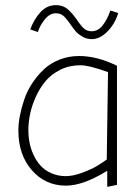

<svg xmlns="http://www.w3.org/2000/svg" viewBox="-20 -732 543 750"><path d="M279.8 -655.8Q270 -669.4 264.6 -675.8Q259.3 -682.1 248.5 -692.4Q237.8 -702.6 225.3 -707.3Q212.9 -711.9 198.2 -711.9Q163.1 -711.9 137.9 -684.3Q112.8 -656.7 98.1 -617.2L127.9 -606.9Q136.7 -634.3 155.8 -657.2Q174.8 -680.2 198.2 -680.2Q213.9 -680.2 225.1 -672.1Q236.3 -664.1 254.9 -637.2Q267.6 -619.1 276.1 -609.1Q284.7 -599.1 301.8 -589.1Q318.8 -579.1 337.9 -579.1Q370.1 -579.1 399.4 -608.6Q428.7 -638.2 441.9 -681.2L411.1 -690.9Q400.4 -658.7 382.1 -634.3Q363.8 -609.9 337.9 -609.9Q321.8 -609.9 310.3 -618.7Q298.8 -627.4 279.8 -655.8ZM437 -475.1Q359.4 -513.2 289.1 -513.2Q247.6 -513.2 211.7 -498.8Q175.8 -484.4 150.6 -460.4Q125.5 -436.5 105.7 -406.5Q85.9 -376.5 74.7 -343.3Q63.5 -310.1 57.6 -279.5Q51.8 -249 51.8 -222.2Q51.8 -127.4 104.5 -67.1Q157.2 -6.8 237.8 -6.8Q304.7 -6.8 398.9 -64.9V-2L437 -9.8ZM235.8 -43.9Q205.1 -44.4 179.9 -55.7Q154.8 -66.9 138.4 -85Q122.1 -103 111.1 -126.7Q100.1 -150.4 95.5 -174.8Q90.8 -199.2 90.8 -224.1Q90.8 -253.4 97.4 -285.9Q104 -318.4 119.4 -352.8Q134.8 -387.2 157.5 -414.6Q180.2 -441.9 215.6 -459.5Q251 -477.1 293.9 -477.1Q328.6 -477.1 401.9 -450.2L397 -108.9Q378.9 -95.7 358.2 -83.3Q337.4 -70.8 301.5 -57.4Q265.6 -43.9 235.8 -43.9Z"/></svg>

Font: Comic Neue Angular Light
Style: Regular
Weight: 300
Designer: Craig Rozynski
Foundry: Craig Rozynski
Version: Version 2.003